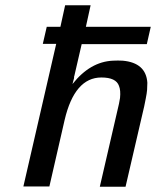

<svg xmlns="http://www.w3.org/2000/svg" viewBox="-20 -710 594 731"><path d="M143 -543 158 -608H210L228 -690H325L307 -608H554L539 -542H291L263 -421L262 -418Q262 -415 262 -413L256 -390Q323 -475 410 -479Q429 -480 447 -479Q536 -471 541 -395Q541 -380 540 -367.5Q539 -355 535 -335Q531 -315 529 -305L458 1H360L433 -315Q435 -323 437 -337Q440 -366 433 -383Q422 -415 366 -415Q264 -415 226 -253L168 0H69L194 -543Z"/></svg>

Font: Coval
Style: Italic
Weight: 400
Foundry: Context Ltd
Version: Version 001.000